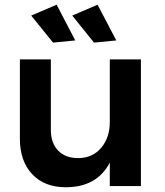

<svg xmlns="http://www.w3.org/2000/svg" viewBox="-20 -786 696 811"><path d="M297.9 -615.2 204.1 -606 111.8 -720.2 219.2 -766.1ZM471.2 -615.2 377 -606 285.2 -720.2 392.1 -766.1ZM443.8 -535.2H575.2V0H443.8V-99.1Q389.2 4.9 257.8 4.9Q168 4.9 116 -50.3Q64 -105.5 64 -200.2V-535.2H194.8V-237.8Q194.8 -181.6 225.6 -149.9Q256.3 -118.2 310.1 -118.2Q371.6 -118.7 407.7 -161.9Q443.8 -205.1 443.8 -271Z"/></svg>

Font: Montserrat-Arabic Medium
Style: Regular
Weight: 500
Designer: Mohamed Gaber
Foundry: Kief Type Foundry
Version: Version 5.008;PS 005.008;hotconv 1.0.88;makeotf.lib2.5.64775